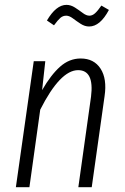

<svg xmlns="http://www.w3.org/2000/svg" viewBox="-20 -777 517 797"><path d="M350.1 -667Q332 -667 314.7 -678.2Q297.4 -689.5 282.5 -700.7Q267.6 -711.9 254.9 -711.9Q241.2 -711.9 230.7 -702.9Q220.2 -693.8 204.1 -671.9L174.8 -691.9Q212.9 -756.8 255.9 -756.8Q273.9 -756.8 291.3 -745.6Q308.6 -734.4 323.5 -723.1Q338.4 -711.9 351.1 -711.9Q363.3 -711.9 374.5 -721.9Q385.7 -731.9 400.9 -753.9L432.1 -735.8Q395.5 -667 350.1 -667ZM314.9 -534.2Q370.1 -534.2 397.5 -491.9Q424.8 -449.7 414.1 -377.9L360.8 0H305.2L357.9 -376Q371.6 -485.8 304.2 -485.8Q230 -485.8 147 -321.8L102.1 0H45.9L120.1 -522.9H168L154.8 -402.8Q190.9 -465.8 229.2 -500Q267.6 -534.2 314.9 -534.2Z"/></svg>

Font: Fira Sans Compressed Light
Style: Italic
Weight: 300
Width: 3
Italic angle: -8°
Designer: Carrois Corporate & Edenspiekermann AG
Foundry: Carrois Corporate GbR & Edenspiekermann AG
Version: Version 4.203;PS 004.203;hotconv 1.0.88;makeotf.lib2.5.64775